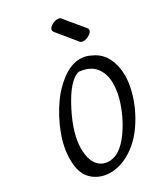

<svg xmlns="http://www.w3.org/2000/svg" viewBox="-267 -1280 1191 1366"><g transform="rotate(-30 328.5 -596.5)"><path d="M555 -570Q555 -650 514.5 -702Q474 -754 386 -764Q301 -747 206 -560Q125 -400 125 -281Q125 -239 135 -202Q148 -154 179.5 -129Q211 -104 253 -104Q309 -104 361 -147Q407 -185 452 -257Q497 -329 526 -413Q555 -497 555 -570ZM657 -576Q657 -524 642 -461Q609 -329 530 -216Q451 -103 339 -54Q281 -29 224 -29Q147 -29 91 -72Q35 -115 23 -195Q19 -222 19 -254Q19 -354 60 -459.5Q101 -565 165 -656Q217 -730 290.5 -784.5Q364 -839 439 -839Q484 -839 526 -816L528 -815Q593 -786 625 -722Q657 -658 657 -576ZM372 -1099Q366 -1107 366 -1115Q366 -1133 390.5 -1148.5Q415 -1164 440 -1164Q460 -1164 468 -1153Q498 -1117 512 -1099L593 -1001Q599 -994 599 -986Q599 -968 574 -952Q549 -936 524 -936Q505 -936 496 -947Z"/></g></svg>

Font: Sedgwick Ave
Style: Regular
Weight: 400
Designer: Kevin Burke, Pedro Vergani
Foundry: Google, Inc.
Version: Version 1.000